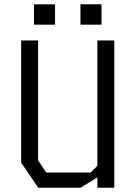

<svg xmlns="http://www.w3.org/2000/svg" viewBox="-20 -887 640 907"><path d="M440 -696V-104L408.5 -72H198.5L160 -129.5V-696H80V-119L160.5 0H360L440 -49V0H520V-696ZM360 -770.5V-867H459.5V-770.5ZM140.5 -770.5V-866.5H240V-770.5Z"/></svg>

Font: Kode Mono
Style: Regular
Weight: 400
Monospace: yes
Designer: Isa Ozler
Foundry: Kadena LLC
Version: Version 1.000;gftools[0.9.28]